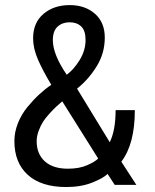

<svg xmlns="http://www.w3.org/2000/svg" viewBox="-20 -726 610 754"><path d="M240 8.5Q142 8.5 89.2 -39.2Q36.5 -87 36.5 -172Q36.5 -207.5 50.5 -242.5Q64.5 -277.5 87.8 -305.8Q111 -334 134 -355.2Q157 -376.5 181.5 -393Q148 -448.5 129 -492.2Q110 -536 110 -575.5Q110 -637 150.8 -671.5Q191.5 -706 254 -706Q314 -706 352.8 -672Q391.5 -638 391.5 -578.5Q391.5 -516.5 359 -464.5Q326.5 -412.5 282.5 -378L411 -167.5Q434 -214 434 -293.5H509.5Q509.5 -160.5 456.5 -91L515.5 0H430.5L402.5 -43Q386 -26.5 342.2 -9Q298.5 8.5 240 8.5ZM242 -432.5Q269.5 -452.5 292.8 -490.2Q316 -528 316 -569Q316 -606 298.8 -622.2Q281.5 -638.5 253.5 -638.5Q225 -638.5 206.2 -621.5Q187.5 -604.5 187.5 -568.5Q187.5 -512.5 242 -432.5ZM246.5 -63.5Q291.5 -63.5 323 -77.5Q354.5 -91.5 365.5 -103.5L224.5 -328Q210 -315.5 201.5 -307.8Q193 -300 176.2 -282Q159.5 -264 149.8 -249Q140 -234 132 -212.8Q124 -191.5 124 -171.5Q124 -121.5 156 -92.5Q188 -63.5 246.5 -63.5Z"/></svg>

Font: League Mono Narrow
Style: Regular
Weight: 400
Width: 3
Designer: Tyler Finck
Foundry: The League of Moveable Type / Tyler Finck
Version: Version 2.210